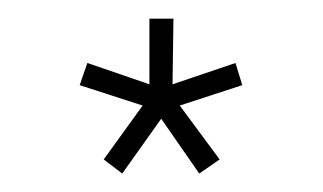

<svg xmlns="http://www.w3.org/2000/svg" viewBox="-20 -731 348 207"><path d="M91.8 -559.1 133.8 -617.2 65.9 -639.2 74.2 -663.1 141.1 -640.1V-710.9H167L166 -640.1L233.9 -663.1L241.2 -639.2L173.8 -617.2L216.8 -559.1L194.8 -543.9L153.8 -603L111.8 -543.9Z"/></svg>

Font: Rawline ExtraLight
Style: Regular
Weight: 275
Designer: Matt McInerney, Pablo Impallari, Rodrigo Fuenzalida
Foundry: Matt McInerney, Pablo Impallari, Rodrigo Fuenzalida
Version: Version 4.020;PS 004.020;hotconv 1.0.88;makeotf.lib2.5.64775